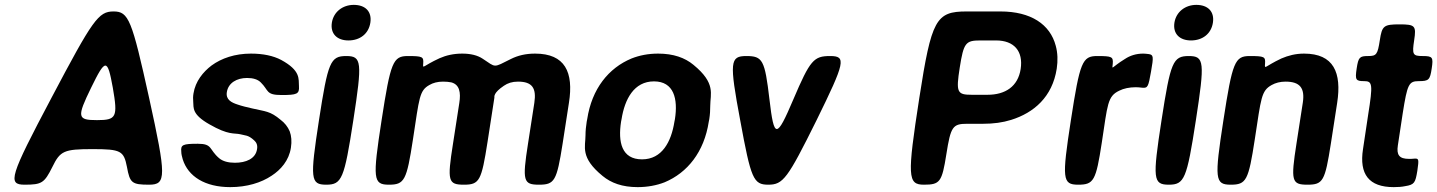

<svg xmlns="http://www.w3.org/2000/svg" viewBox="-20 -758 5899 788"><path d="M501 -73C513 -7 521 0 592 0C663 0 663 -33 592 -356C521 -678 508 -711 446 -711C384 -711 361 -678 191 -356C20 -33 10 0 81 0C152 0 162 -7 195 -73C227 -139 243 -146 360 -146C476 -146 488 -139 501 -73ZM354 -398C413 -519 421 -519 443 -398C464 -277 458 -265 378 -265C297 -265 295 -277 354 -398Z M944 -90C917 -90 894 -96 879 -109C837 -145 853 -168 792 -168C731 -168 721 -164 724 -136C724 -125 727 -115 730 -104C752 -34 821 10 925 10C993 10 1052 -8 1095 -37C1132 -61 1166 -99 1174 -152C1178 -178 1176 -200 1169 -219C1161 -238 1148 -254 1132 -266C1088 -303 1070 -300 1015 -313C993 -318 972 -323 955 -329C930 -337 906 -349 911 -380C917 -418 952 -438 994 -438C1019 -438 1038 -432 1050 -420C1084 -387 1070 -368 1135 -368C1199 -368 1209 -372 1207 -404C1205 -434 1215 -468 1134 -512C1102 -529 1060 -538 1010 -538C944 -538 889 -519 848 -489C814 -463 782 -425 774 -374C772 -362 772 -351 773 -341C775 -315 767 -289 839 -248C919 -202 940 -213 966 -207C987 -201 998 -205 1023 -182C1032 -174 1038 -163 1035 -146C1029 -106 989 -90 944 -90Z M1430 -264C1467 -504 1465 -528 1401 -528C1336 -528 1326 -504 1289 -264C1252 -24 1254 0 1319 0C1383 0 1393 -24 1430 -264ZM1410 -592C1457 -592 1493 -619 1500 -665C1507 -711 1479 -738 1432 -738C1386 -738 1349 -709 1342 -665C1335 -619 1364 -592 1410 -592Z M1798 -423C1811 -423 1822 -422 1832 -420C1866 -411 1872 -379 1865 -335L1839 -167C1815 -15 1819 0 1884 0C1948 0 1956 -16 1981 -176L2009 -357C2009 -362 2005 -377 2048 -406C2064 -417 2082 -423 2106 -423C2165 -423 2182 -396 2173 -336L2147 -168C2123 -15 2128 0 2192 0C2256 0 2265 -15 2289 -168L2315 -336C2335 -462 2299 -538 2176 -538C2137 -538 2105 -530 2077 -516C2003 -479 2017 -480 1961 -517C1940 -531 1912 -538 1877 -538C1842 -538 1811 -531 1784 -519C1714 -487 1715 -472 1717 -498C1719 -525 1714 -528 1654 -528C1593 -528 1583 -504 1546 -264C1509 -24 1511 0 1576 0C1640 0 1649 -17 1675 -187C1701 -357 1701 -386 1742 -409C1757 -418 1776 -423 1798 -423Z M2390 -269 2388 -259C2385 -240 2383 -221 2383 -203C2383 -156 2360 -112 2453 -36C2488 -7 2534 10 2597 10C2637 10 2675 3 2708 -10C2801 -49 2870 -134 2889 -259L2891 -269C2894 -288 2895 -307 2895 -325C2895 -372 2919 -416 2826 -492C2791 -521 2744 -538 2681 -538C2641 -538 2605 -531 2572 -518C2478 -479 2409 -394 2390 -269ZM2750 -269 2748 -259C2735 -176 2697 -104 2615 -104C2531 -104 2516 -175 2529 -259L2531 -269C2544 -351 2582 -424 2664 -424C2746 -424 2763 -352 2750 -269Z M3138 -350C3119 -512 3110 -528 3043 -528C2976 -528 2973 -504 3018 -264C3062 -24 3072 0 3133 0C3194 0 3212 -24 3331 -264C3449 -504 3454 -528 3387 -528C3320 -528 3305 -512 3236 -350C3167 -188 3157 -188 3138 -350Z M3950 -250H4015C4057 -250 4095 -255 4130 -266C4223 -295 4299 -360 4317 -476C4322 -509 4321 -541 4313 -570C4290 -658 4211 -711 4086 -711H3947C3821 -711 3803 -678 3753 -356C3703 -33 3705 0 3772 0C3838 0 3846 -11 3864 -125C3882 -239 3890 -250 3950 -250ZM4169 -475C4158 -403 4106 -369 4033 -369H3968C3908 -369 3903 -379 3919 -481C3935 -582 3943 -592 4003 -592H4068C4142 -592 4180 -548 4169 -475Z M4672 -538C4643 -538 4618 -530 4597 -516C4540 -481 4544 -468 4547 -497C4549 -525 4544 -528 4483 -528C4422 -528 4412 -504 4375 -264C4338 -24 4340 0 4405 0C4469 0 4478 -16 4502 -173C4526 -330 4525 -363 4574 -386C4592 -395 4615 -400 4642 -400C4650 -400 4659 -399 4668 -398C4691 -396 4693 -402 4704 -464C4715 -526 4714 -533 4695 -536C4687 -537 4679 -538 4672 -538Z M4888 -264C4925 -504 4923 -528 4859 -528C4794 -528 4784 -504 4747 -264C4710 -24 4712 0 4777 0C4841 0 4851 -24 4888 -264ZM4868 -592C4915 -592 4951 -619 4958 -665C4965 -711 4937 -738 4890 -738C4844 -738 4807 -709 4800 -665C4793 -619 4822 -592 4868 -592Z M5256 -423C5315 -423 5336 -397 5327 -337L5301 -169C5277 -15 5281 0 5346 0C5410 0 5418 -15 5442 -168L5468 -336C5487 -460 5454 -538 5332 -538C5297 -538 5267 -530 5239 -518C5169 -485 5170 -470 5172 -498C5174 -525 5169 -528 5109 -528C5048 -528 5038 -504 5001 -264C4964 -24 4966 0 5031 0C5095 0 5104 -17 5130 -187C5156 -356 5156 -385 5199 -409C5215 -418 5234 -423 5256 -423Z M5700 10C5717 10 5733 9 5747 6C5785 0 5789 -8 5797 -57C5804 -105 5803 -108 5785 -107C5778 -106 5770 -106 5762 -106C5723 -106 5711 -122 5717 -161L5737 -293C5756 -413 5762 -425 5803 -425C5844 -425 5849 -430 5856 -477C5863 -523 5860 -528 5819 -528C5778 -528 5775 -534 5784 -593C5793 -652 5788 -658 5724 -658C5659 -658 5652 -652 5643 -593C5634 -534 5629 -528 5595 -528C5560 -528 5555 -523 5548 -477C5541 -430 5544 -425 5579 -425C5613 -425 5615 -412 5595 -286L5574 -146C5558 -43 5598 10 5700 10Z"/></svg>

Font: Asimov Print
Style: AIt
Weight: 500
Designer: Google
Version: Version 2.000980: 2014